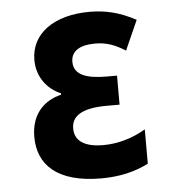

<svg xmlns="http://www.w3.org/2000/svg" viewBox="-45 -599 591 652"><g transform="rotate(-5 250.0 -273.5)"><path d="M275 10C336 10 389 -2 436 -26V-143C390 -116 341 -102 291 -102C230 -102 194 -123 194 -167C194 -208 227 -234 314 -234H358V-333H323C252 -333 211 -349 211 -393C211 -430 242 -448 293 -448C332 -448 361 -437 396 -415L441 -516C385 -546 337 -557 284 -557C162 -557 83 -500 83 -410C83 -349 121 -307 163 -290V-285C108 -272 60 -231 60 -150C60 -56 123 10 275 10Z"/></g></svg>

Font: Noto Sans Mono ExtraCondensed ExtraBold
Style: Regular
Weight: 800
Width: 2
Designer: Monotype Design Team
Foundry: Monotype Imaging Inc.
Version: Version 2.014